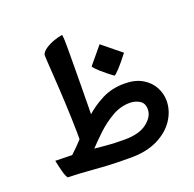

<svg xmlns="http://www.w3.org/2000/svg" viewBox="-103 -648 775 766"><g transform="rotate(-20 284.5 -265.0)"><path d="M327.6 12.2Q267.6 12.2 225.3 9.8Q183.1 7.3 146 4.2Q108.9 1 63.5 0Q56.2 -8.3 50 -32Q43.9 -55.7 39.1 -79.1Q55.2 -78.6 67.6 -78.4Q80.1 -78.1 110.4 -77.6Q136.7 -101.1 166 -134Q195.3 -167 230.2 -199.2Q265.1 -231.4 307.6 -252.9Q350.1 -274.4 402.8 -274.4Q448.7 -274.4 479 -256.3Q509.3 -238.3 523.9 -210.7Q538.6 -183.1 538.6 -153.3Q538.6 -110.8 513.9 -73Q489.3 -35.2 442.1 -11.5Q395 12.2 327.6 12.2ZM328.1 -64Q391.1 -64 423.8 -89.8Q456.5 -115.7 456.5 -146Q456.5 -172.4 438.2 -183.6Q419.9 -194.8 397 -194.8Q357.4 -194.8 320.8 -173.6Q284.2 -152.3 253.7 -123.3Q223.1 -94.2 202.1 -71.8Q227.1 -69.3 244.9 -67.6Q262.7 -65.9 281.2 -64.9Q299.8 -64 328.1 -64ZM159.7 -102.1Q160.2 -157.7 158 -219.7Q155.8 -281.7 152.6 -338.6Q149.4 -395.5 146.5 -436.5Q143.6 -477.5 143.6 -490.7Q147.5 -503.9 163.8 -514.6Q180.2 -525.4 200.7 -532.7Q221.2 -540 236.8 -541.5Q238.3 -532.7 238.8 -518.8Q239.3 -504.9 239.3 -486.3Q239.3 -456.1 239 -412.1Q238.8 -368.2 238.3 -321.8Q237.8 -275.4 237.3 -236.3Q236.8 -197.3 236.3 -177.2ZM377.4 -317.4Q350.1 -337.4 328.6 -356.7Q307.1 -376 304.2 -383.3L364.3 -455.6L444.3 -390.6Q416 -354 399.7 -336.7Q383.3 -319.3 377.4 -317.4Z"/></g></svg>

Font: Harmattan SemiBold
Style: Regular
Weight: 600
Designer: George W. Nuss III and SIL International
Foundry: SIL International
Version: Version 4.000